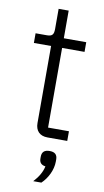

<svg xmlns="http://www.w3.org/2000/svg" viewBox="-98 -701 530 978"><g transform="rotate(10 167.5 -211.5)"><path d="M181 0C140 0 118 -24 118 -63V-462H29V-512H87C115 -512 123 -522 123 -551V-655H175V-512H291V-462H175V-50H283V0ZM204 66C231 66 244 78 244 103V114C244 157 221 203 190 232H148C174 204 190 176 196 147C173 144 164 131 164 112V103C164 78 177 66 204 66Z"/></g></svg>

Font: Plexus Sans Light
Style: Regular
Weight: 300
Version: Version 2.001;PS 002.001;hotconv 1.0.70;makeotf.lib2.5.58329